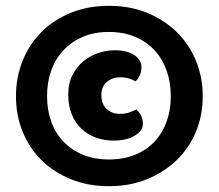

<svg xmlns="http://www.w3.org/2000/svg" viewBox="-20 -639 753 661"><path d="M35 -308Q35 -373 58 -430Q81 -487 123 -529Q165 -571 224 -595Q283 -619 355 -619Q427 -619 486 -595Q545 -571 588 -529Q631 -487 654.5 -430Q678 -373 678 -308Q678 -242 654.5 -185.5Q631 -129 588 -87.5Q545 -46 486 -22Q427 2 355 2Q283 2 224 -22Q165 -46 123 -87.5Q81 -129 58 -185.5Q35 -242 35 -308ZM355 -529Q305 -529 266 -512.5Q227 -496 199 -466.5Q171 -437 156.5 -396.5Q142 -356 142 -308Q142 -260 156.5 -220Q171 -180 199 -151Q227 -122 266 -106Q305 -90 355 -90Q405 -90 444.5 -106Q484 -122 511.5 -151Q539 -180 553.5 -220Q568 -260 568 -308Q568 -356 553.5 -396.5Q539 -437 511.5 -466.5Q484 -496 444.5 -512.5Q405 -529 355 -529ZM394 -373Q367 -373 348 -357Q329 -341 329 -312Q329 -281 347 -264Q365 -247 393 -247Q412 -247 425.5 -252Q439 -257 449 -262Q472 -242 472 -212Q472 -189 444 -172Q416 -155 371 -155Q338 -155 309.5 -165.5Q281 -176 260 -196Q239 -216 227 -245.5Q215 -275 215 -313Q215 -352 229.5 -380.5Q244 -409 267 -428Q290 -447 318.5 -456.5Q347 -466 375 -466Q417 -466 442 -449.5Q467 -433 467 -408Q467 -379 447 -359Q438 -364 424.5 -368.5Q411 -373 394 -373Z"/></svg>

Font: Baloo Tammudu
Style: Regular
Weight: 400
Designer: Omkar Shende and Ek Type
Foundry: Ek Type
Version: Version 1.443;PS 1.000;hotconv 16.6.51;makeotf.lib2.5.65220;